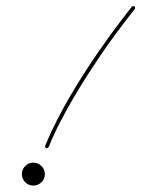

<svg xmlns="http://www.w3.org/2000/svg" viewBox="-20 -588 453 615"><path d="M130.2 -113.3Q127.6 -113.3 126 -115.2Q124.3 -117.2 124.3 -119.1Q124.3 -121.1 125 -121.7Q141.9 -162.8 163.1 -204.1Q184.2 -245.4 207.4 -284.5Q230.5 -323.6 253.3 -359Q276 -394.5 296.2 -423.2Q317.7 -454.4 336.9 -480.8Q356.1 -507.2 370.8 -526Q385.4 -544.9 393.9 -555.7Q402.3 -566.4 402.3 -566.4Q404.3 -568.4 406.9 -568.4Q412.8 -568.4 412.8 -562.5Q412.8 -561.2 411.5 -558.6Q411.5 -558.6 403 -547.9Q394.5 -537.1 380.2 -518.6Q365.9 -500 346.7 -474Q327.5 -447.9 306 -416.7Q286.5 -388 263.7 -352.9Q240.9 -317.7 218.1 -279Q195.3 -240.2 173.8 -199.2Q152.3 -158.2 136.1 -117.2Q133.5 -113.3 130.2 -113.3ZM123.7 -29.9Q123.7 -15 112.6 -4.2Q101.6 6.5 86.6 6.5Q71.6 6.5 60.9 -4.2Q50.1 -15 50.1 -29.9Q50.1 -45.6 60.9 -56.3Q71.6 -67.1 86.6 -67.1Q101.6 -67.1 112.6 -56.3Q123.7 -45.6 123.7 -29.9Z"/></svg>

Font: League Script
Style: League Script
Weight: 400
Foundry: Haley Fiege
Version: Version 1.001